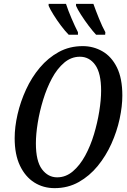

<svg xmlns="http://www.w3.org/2000/svg" viewBox="-20 -964 656 995"><path d="M263 11Q204 11 157.5 -18.5Q111 -48 83.5 -105.5Q56 -163 56 -248Q56 -306 71 -371.5Q86 -437 115 -500Q144 -563 186.5 -613.5Q229 -664 284.5 -694.5Q340 -725 409 -725Q464 -725 511 -698Q558 -671 586 -614.5Q614 -558 614 -469Q614 -413 600 -348Q586 -283 557.5 -219.5Q529 -156 486.5 -104Q444 -52 388 -20.5Q332 11 263 11ZM276 -45Q321 -45 357.5 -76Q394 -107 421.5 -157.5Q449 -208 467 -268Q485 -328 494.5 -387.5Q504 -447 504 -494Q504 -585 473.5 -627.5Q443 -670 394 -670Q349 -670 312.5 -639Q276 -608 249 -557.5Q222 -507 203.5 -446.5Q185 -386 175.5 -327Q166 -268 166 -221Q166 -129 197.5 -87Q229 -45 276 -45ZM478 -784Q461 -802 439.5 -830.5Q418 -859 399.5 -888Q381 -917 374 -934V-944H464Q476 -910 493 -868Q510 -826 526 -797L525 -784ZM336 -784Q318 -802 296.5 -830.5Q275 -859 257 -888Q239 -917 232 -934V-944H322Q333 -910 351 -868Q369 -826 384 -797V-784Z"/></svg>

Font: Noto Serif ExtraCondensed Medium
Style: Italic
Weight: 500
Width: 2
Italic angle: -12°
Designer: Monotype Design Team
Foundry: Monotype Imaging Inc.
Version: Version 2.013; ttfautohint (v1.8.4.7-5d5b)